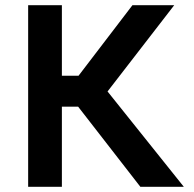

<svg xmlns="http://www.w3.org/2000/svg" viewBox="-20 -720 748 740"><path d="M521 0 236 -367 490.5 -700H651.5L394.5 -367.5L688.5 0ZM88.5 0V-700H218.5V-428H349V-309H218.5V0Z"/></svg>

Font: Geologica Roman Medium
Style: Regular
Weight: 500
Designer: Sindre Bremnes, Frode Helland
Foundry: Monokrom Skriftforlag AS
Version: Version 1.010;gftools[0.9.28]